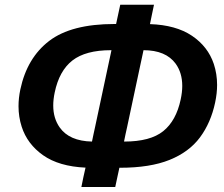

<svg xmlns="http://www.w3.org/2000/svg" viewBox="-20 -750 920 788"><path d="M314 17.5Q318 -3 322.2 -22.8Q326.5 -42.5 331 -62Q222 -67 157 -112.8Q92 -158.5 69 -230Q56 -270.5 56 -314Q56 -347.5 63.5 -383Q91 -512.5 181.8 -582Q272.5 -651.5 450 -651.5H456.5Q464 -687 473.5 -730.5H612Q607.5 -709.5 603.5 -690L595.5 -651Q702 -647.5 767.8 -603.2Q833.5 -559 857.5 -487.5Q871 -446.5 871 -401.5Q871 -367 863 -329.5Q845.5 -246.5 800.8 -186.2Q756 -126 676 -93.8Q596 -61.5 472 -61.5H470Q465.5 -41.5 461.5 -22.5Q457.5 -3 453 17.5ZM204.5 -370.5Q198.5 -342 198.5 -317Q198.5 -264.5 225 -227Q264.5 -171 357.5 -169Q360.5 -184 363.8 -199.2Q367 -214.5 370.5 -230L424 -481Q427.5 -497.5 431 -513.5Q434 -529 437.5 -544H435.5Q331.5 -544 277.2 -501.8Q223 -459.5 204.5 -370.5ZM502 -230Q498.5 -214.5 495.2 -199.2Q492 -184 489 -169H490Q597 -169 650 -211.8Q703 -254.5 721.5 -341.5Q728 -371.5 728 -397.5Q728 -451 701 -488.5Q660.5 -544 569 -544Q565.5 -529 562.5 -513.5Q559 -497.5 555.5 -481Z"/></svg>

Font: Heraclito SemiBold
Style: Italic
Weight: 600
Italic angle: -12°
Designer: Kostas Bartsokas (font) & Cristiano Sobral (main changes)
Foundry: Kostas Bartsokas (font) & Cristiano Sobral (main changes)
Version: Version 1.00;July 8, 2020;FontCreator 13.0.0.2655 64-bit